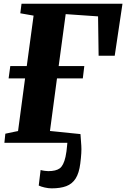

<svg xmlns="http://www.w3.org/2000/svg" viewBox="-20 -763 674 1026"><path d="M256 243.5Q239 243.5 219 239Q199 234.5 187 228.5L197 145.5Q207.5 148.5 219.8 150Q232 151.5 238 151.5Q278.5 151.5 299 136.8Q319.5 122 330 75.5Q333.5 60 335.2 46Q337 32 338 20Q339 8 340 0H3.5L8.5 -48.5L76.5 -63L114 -344H26L35 -410H123L159.5 -679.5L88.5 -692L95 -743H634.5L593 -465H507L504 -675.5L331 -687.5L293.5 -410H430.5L422.5 -344H284.5L247 -63L410 -46.5Q412 -18 414.5 15.5Q417 49 409 111Q402.5 162.5 384 191.2Q365.5 220 334 231.8Q302.5 243.5 256 243.5Z"/></svg>

Font: Merriweather 28pt Black
Style: Italic
Weight: 900
Italic angle: -7.8°
Version: Version 2.101